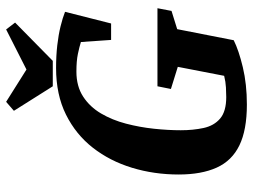

<svg xmlns="http://www.w3.org/2000/svg" viewBox="-122 -714 845 642"><g transform="rotate(-90 301.0 -392.5)"><path d="M273 10Q188 10 136.5 -15Q85 -40 62 -91Q39 -142 39 -218Q39 -300 61.5 -374Q84 -448 128.5 -505Q173 -562 239.5 -595Q306 -628 395 -628Q436 -628 471 -624Q506 -620 534.5 -613Q563 -606 583 -598L544 -444H489L482 -545Q466 -550 442.5 -555Q419 -560 383 -560Q334 -560 299.5 -537.5Q265 -515 243 -477.5Q221 -440 209 -394Q197 -348 192 -300.5Q187 -253 187 -211Q187 -170 194.5 -135Q202 -100 226 -79.5Q250 -59 298 -59Q311 -59 330 -60Q349 -61 369 -66L399 -221L325 -244L334 -289H595L586 -242L525 -223L488 -34Q454 -17 397.5 -3.5Q341 10 273 10ZM334 -639 252 -769 282 -795 390 -727 524 -795 547 -765 419 -639Z"/></g></svg>

Font: Manuale
Style: Italic
Weight: 400
Italic angle: -11°
Designer: Eduardo Tunni / Pablo Cosgaya
Foundry: Eduardo Tunni / Pablo Cosgaya
Version: Version 1.002